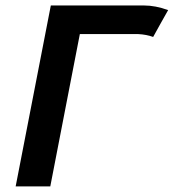

<svg xmlns="http://www.w3.org/2000/svg" viewBox="-20 -668 623 688"><path d="M162.1 -648.4H495.6Q537.1 -648.4 582.5 -631.8Q573.2 -615.7 555.4 -583.7Q537.6 -551.8 528.8 -535.6Q504.9 -544.4 474.6 -545.9H266.1Q248.5 -454.6 213.1 -272.9Q177.7 -91.3 160.2 0H36.1Q57.1 -107.9 99.1 -324.2Q141.1 -540.5 162.1 -648.4Z"/></svg>

Font: Fantasque Sans Mono
Style: Bold Italic
Weight: 700
Italic angle: -11°
Monospace: yes
Designer: Jany Belluz
Version: Version 1.7.1